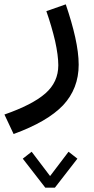

<svg xmlns="http://www.w3.org/2000/svg" viewBox="-118 -348 432 879"><path d="M236.3 378.4 195.8 346.7 111.3 458 26.9 346.7 -13.7 378.4 89.4 511.2H133.3ZM94.2 -296.9C110.8 -249.5 124 -204.1 134.3 -160.2C144 -116.2 148.9 -79.1 148.9 -49.3C148.9 2 129.4 44.9 89.8 79.6C50.3 114.3 -12.2 146.5 -97.7 176.3L-55.7 265.6C47.4 228 123 184.1 170.9 133.8C218.3 83 242.2 21 242.2 -51.8C242.2 -126.5 219.7 -220.2 183.1 -328.1Z"/></svg>

Font: Estedad Medium
Style: Regular
Weight: 500
Designer: Amin Abedi
Version: Version 7.3